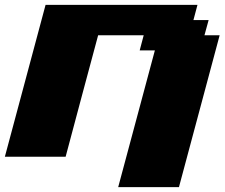

<svg xmlns="http://www.w3.org/2000/svg" viewBox="-20 -645 924 790"><path d="M466.3 125H716.3Q744.1 21 800 -187.3Q856 -395.5 883.8 -500H821.3L838.4 -562.5H775.9L792.5 -625H167.5Q139.6 -520.5 83.7 -312.3Q27.8 -104 0 0H250Q272 -83 316.7 -250Q361.3 -417 383.8 -500H571.3L554.7 -437.5H617.2Z"/></svg>

Font: Faithful 32x
Style: BoldOblique
Weight: 400
Foundry: Faithful Resource Pack
Version: Version 1.0; January 27, 2023